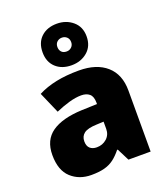

<svg xmlns="http://www.w3.org/2000/svg" viewBox="-154 -957 931 1073"><g transform="rotate(-20 311.5 -420.5)"><path d="M336 -563Q441 -563 500 -511Q559 -459 559 -363V0H427L390 -73H386Q363 -44 338.5 -25.5Q314 -7 282 1.5Q250 10 204 10Q132 10 84 -34Q36 -78 36 -169Q36 -258 97.5 -301Q159 -344 276 -349L368 -352V-360Q368 -397 350 -412.5Q332 -428 301 -428Q268 -428 228 -416.5Q188 -405 147 -387L92 -513Q140 -538 200.5 -550.5Q261 -563 336 -563ZM325 -245Q273 -243 251.5 -226.5Q230 -210 230 -180Q230 -152 245 -138.5Q260 -125 285 -125Q320 -125 344.5 -147Q369 -169 369 -204V-247ZM310 -604Q252 -604 216.5 -637Q181 -670 181 -727Q181 -785 216.5 -818Q252 -851 310 -851Q365 -851 404 -818Q443 -785 443 -728Q443 -670 404.5 -637Q366 -604 310 -604ZM310 -686Q327 -686 339 -697.5Q351 -709 351 -727Q351 -746 339 -757Q327 -768 310 -768Q293 -768 281 -757Q269 -746 269 -727Q269 -709 279.5 -697.5Q290 -686 310 -686Z"/></g></svg>

Font: Noto Sans Thaana Black
Style: Regular
Weight: 900
Designer: David Williams
Foundry: Google Inc.
Version: Version 3.001; ttfautohint (v1.8.4.7-5d5b)